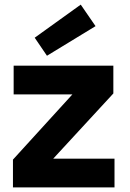

<svg xmlns="http://www.w3.org/2000/svg" viewBox="-20 -810 563 830"><path d="M36 0V-120L293 -402H39V-526H470V-406L210 -124H475V0ZM183 -569 130 -647 329 -790 393 -697Z"/></svg>

Font: DM Sans 9pt Black
Style: Regular
Weight: 900
Version: Version 4.004;gftools[0.9.30]